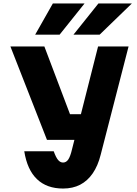

<svg xmlns="http://www.w3.org/2000/svg" viewBox="-20 -1068 790 1108"><path d="M236 -800 384 -409H550L487 -261H251L40 -800ZM546 -800H722L561 -175Q545 -111 515 -67.5Q485 -24 442.5 -2Q400 20 344 20Q250 20 193.5 -34Q137 -88 120 -195H290Q303 -159 315.5 -144.5Q328 -130 344 -130Q362 -130 374 -147.5Q386 -165 396 -208ZM183 -868 285 -1048H468L324 -868ZM404 -868 548 -1048H741L555 -868Z"/></svg>

Font: Martian Mono SemiExpanded ExtraBold
Style: Regular
Weight: 800
Width: 6
Designer: Roman Shamin
Foundry: Evil Martians
Version: Version 1.000